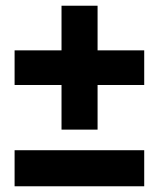

<svg xmlns="http://www.w3.org/2000/svg" viewBox="-20 -643 555 671"><path d="M321 -467H484V-346H321V-190H195V-346H31V-467H195V-623H321ZM31 8V-118H484V8Z"/></svg>

Font: Gontserrat ExtraBold
Style: Regular
Weight: 800
Designer: Julieta Ulanovsky
Foundry: Julieta Ulanovsky
Version: Version 6.001